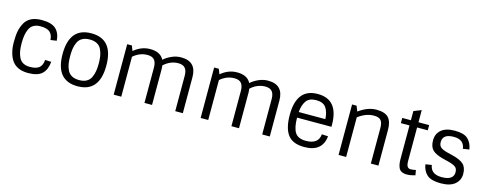

<svg xmlns="http://www.w3.org/2000/svg" viewBox="-29 -1400 5293 2103"><g transform="rotate(15 2617.5 -348.0)"><path d="M140 -286Q140 -237 146 -199Q152 -161 168 -127Q201 -56 293 -56Q368 -56 400.5 -85.5Q433 -115 436 -173L506 -170Q499 -81 450 -33.5Q401 14 290 14Q133 14 82 -114Q54 -184 54 -267Q54 -350 64 -399.5Q74 -449 99 -494Q151 -586 290 -586Q401 -586 450 -540.5Q499 -495 505 -409L436 -399Q433 -457 400.5 -486.5Q368 -516 293 -516Q201 -516 168 -445Q140 -386 140 -286Z M768.5 -74.5Q802 -56 852 -56Q902 -56 935.5 -74.5Q969 -93 985 -127.5Q1001 -162 1007.5 -199.5Q1014 -237 1014 -286Q1014 -335 1007.5 -372.5Q1001 -410 985 -444.5Q969 -479 935.5 -497.5Q902 -516 852 -516Q802 -516 768.5 -497.5Q735 -479 718.5 -444.5Q702 -410 696 -373Q690 -336 690 -286Q690 -236 696 -199Q702 -162 718.5 -127.5Q735 -93 768.5 -74.5ZM1100 -286Q1100 14 852 14Q604 14 604 -286Q604 -586 852 -586Q1100 -586 1100 -286Z M1519 -586Q1635 -586 1675 -507Q1712 -540 1763.5 -563Q1815 -586 1870 -586Q2044 -586 2044 -407V0H1958V-402Q1958 -458 1934 -487Q1910 -516 1856 -516Q1767 -516 1692 -448Q1695 -428 1695 -407V0H1609V-402Q1609 -458 1585 -487Q1561 -516 1506 -516Q1419 -516 1346 -453V0H1260V-572H1313L1335 -515Q1419 -586 1519 -586Z M2505 -586Q2621 -586 2661 -507Q2698 -540 2749.5 -563Q2801 -586 2856 -586Q3030 -586 3030 -407V0H2944V-402Q2944 -458 2920 -487Q2896 -516 2842 -516Q2753 -516 2678 -448Q2681 -428 2681 -407V0H2595V-402Q2595 -458 2571 -487Q2547 -516 2492 -516Q2405 -516 2332 -453V0H2246V-572H2299L2321 -515Q2405 -586 2505 -586Z M3423 14Q3292 14 3236 -60.5Q3180 -135 3180 -286Q3180 -586 3419 -586Q3655 -586 3655 -298V-277H3265Q3266 -159 3301 -107.5Q3336 -56 3423 -56Q3565 -56 3575 -171L3646 -167Q3627 14 3423 14ZM3267 -341H3569Q3564 -425 3531 -470.5Q3498 -516 3420 -516Q3342 -516 3308 -469.5Q3274 -423 3267 -341Z M3885 -512Q3986 -586 4084 -586Q4182 -586 4222 -541.5Q4262 -497 4262 -406V0H4176V-404Q4176 -464 4153 -490Q4130 -516 4076 -516Q3983 -516 3896 -449V0H3810V-572H3861Z M4379 -513V-572H4477V-676L4563 -710V-572H4684V-513H4563V-134Q4563 -89 4575.5 -70.5Q4588 -52 4612 -52Q4636 -52 4671 -60L4681 -2Q4627 14 4589.5 14Q4552 14 4528 2Q4504 -10 4494 -34Q4477 -70 4477 -131V-513Z M4755 -147 4825 -158Q4840 -57 4962 -57Q5097 -57 5097 -148Q5097 -188 5072.5 -207Q5048 -226 4985 -242L4928 -256Q4841 -278 4804.5 -314Q4768 -350 4768 -423.5Q4768 -497 4820 -541.5Q4872 -586 4973.5 -586Q5075 -586 5120.5 -545.5Q5166 -505 5179 -428L5108 -417Q5095 -518 4980 -518Q4854 -518 4854 -427Q4854 -387 4877 -367.5Q4900 -348 4958 -333L5016 -319Q5106 -297 5144.5 -260.5Q5183 -224 5183 -151.5Q5183 -79 5129 -34Q5075 11 4969 11Q4863 11 4815.5 -29.5Q4768 -70 4755 -147Z"/></g></svg>

Font: Sintony
Style: Regular
Weight: 400
Version: Version 001.001